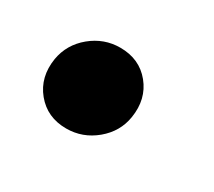

<svg xmlns="http://www.w3.org/2000/svg" viewBox="-53 -263 404 362"><g transform="rotate(30 149.0 -81.5)"><path d="M112.3 9.8Q70.8 9.8 46.1 -20.3Q21.5 -50.3 28.3 -92.8Q34.2 -127.4 62 -150.4Q89.8 -173.3 125 -173.3Q167 -173.3 191.4 -143.3Q215.8 -113.3 209 -70.8Q203.6 -36.6 175.8 -13.4Q147.9 9.8 112.3 9.8Z"/></g></svg>

Font: Inter 24pt ExtraBold
Style: Italic
Weight: 800
Italic angle: -9.3988°
Designer: Rasmus Andersson
Foundry: rsms
Version: Version 4.001;git-66647c0bb